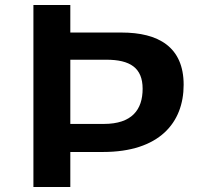

<svg xmlns="http://www.w3.org/2000/svg" viewBox="-20 -750 818 770"><path d="M262 0V-140.5H393C618.5 -140.5 716.5 -257.5 716.5 -410C716.5 -562 615 -619.5 467.5 -619.5H262V-730H114V0ZM262 -253V-510.5H406.5C501 -510.5 552 -478.5 552 -394C552 -310 509 -253 396.5 -253Z"/></svg>

Font: Monaspace Neon Wide
Style: Bold
Weight: 700
Width: 7
Designer: Riley Cran & the Lettermatic Team
Foundry: Lettermatic
Version: Version 1.000 (Monaspace Neon)